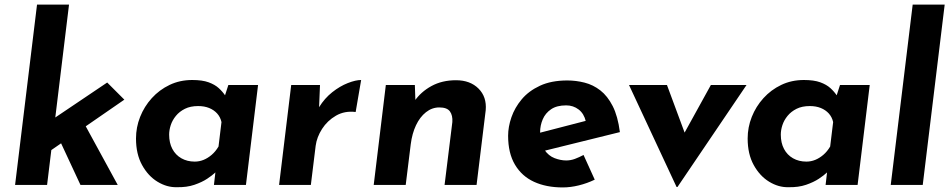

<svg xmlns="http://www.w3.org/2000/svg" viewBox="-20 -809 4156 840"><path d="M46 0 142 -789H282L186 0ZM333 -297 495 0H332L231 -217ZM159 -121 161 -254 449 -448 524 -373Z M753 10Q710 11 669 -14Q628 -39 601.5 -87Q575 -135 575 -203Q575 -252 593 -297.5Q611 -343 644 -379.5Q677 -416 722 -437.5Q767 -459 821 -459Q865 -459 892.5 -449Q920 -439 937 -423.5Q954 -408 966 -390L957 -369L979 -437H1109L1056 0H916L927 -95L935 -65Q933 -65 921 -53.5Q909 -42 886.5 -27Q864 -12 830.5 -0.5Q797 11 753 10ZM832 -102Q852 -102 870.5 -109.5Q889 -117 906 -131.5Q923 -146 936 -168L949 -275Q944 -297 930 -312.5Q916 -328 895 -336.5Q874 -345 847 -345Q813 -345 789 -333Q765 -321 749.5 -302Q734 -283 727 -261.5Q720 -240 720 -220Q720 -184 734 -157.5Q748 -131 773.5 -116.5Q799 -102 832 -102Z M1380 -437 1376 -340Q1400 -379 1433.5 -405.5Q1467 -432 1501.5 -445.5Q1536 -459 1560 -459L1536 -319Q1488 -325 1450 -303Q1412 -281 1389 -245Q1366 -209 1361 -171L1340 0H1201L1254 -437Z M1795 -437 1798 -350 1793 -366Q1821 -407 1867.5 -432.5Q1914 -458 1975 -458Q2037 -458 2073.5 -421.5Q2110 -385 2105 -327L2065 0H1925L1959 -275Q1961 -304 1948.5 -321.5Q1936 -339 1902 -339Q1870 -339 1843.5 -318Q1817 -297 1800 -261Q1783 -225 1777 -178L1755 0H1615L1668 -437Z M2457 -107Q2477 -107 2495.5 -114Q2514 -121 2533 -131L2582 -23Q2549 -7 2512.5 2Q2476 11 2442 11Q2370 11 2316.5 -13.5Q2263 -38 2233 -88.5Q2203 -139 2203 -215Q2203 -254 2217.5 -296Q2232 -338 2262.5 -374.5Q2293 -411 2342.5 -434Q2392 -457 2462 -457Q2500 -457 2537.5 -447.5Q2575 -438 2606.5 -413.5Q2638 -389 2660.5 -345Q2683 -301 2692 -231L2340 -144L2318 -222L2592 -293L2543 -278Q2535 -312 2511.5 -330Q2488 -348 2457 -348Q2416 -348 2391 -331Q2366 -314 2354.5 -287Q2343 -260 2343 -231Q2343 -181 2361.5 -154Q2380 -127 2406.5 -117Q2433 -107 2457 -107Z M2940 9 2732 -437H2898L3010 -135L2925 -138L3090 -437H3246L2944 9Z M3429 10Q3386 11 3345 -14Q3304 -39 3277.5 -87Q3251 -135 3251 -203Q3251 -252 3269 -297.5Q3287 -343 3320 -379.5Q3353 -416 3398 -437.5Q3443 -459 3497 -459Q3541 -459 3568.5 -449Q3596 -439 3613 -423.5Q3630 -408 3642 -390L3633 -369L3655 -437H3785L3732 0H3592L3603 -95L3611 -65Q3609 -65 3597 -53.5Q3585 -42 3562.5 -27Q3540 -12 3506.5 -0.5Q3473 11 3429 10ZM3508 -102Q3528 -102 3546.5 -109.5Q3565 -117 3582 -131.5Q3599 -146 3612 -168L3625 -275Q3620 -297 3606 -312.5Q3592 -328 3571 -336.5Q3550 -345 3523 -345Q3489 -345 3465 -333Q3441 -321 3425.5 -302Q3410 -283 3403 -261.5Q3396 -240 3396 -220Q3396 -184 3410 -157.5Q3424 -131 3449.5 -116.5Q3475 -102 3508 -102Z M3973 -789H4113L4017 0H3877Z"/></svg>

Font: Josefin Sans Thin
Style: Bold Italic
Weight: 700
Italic angle: -7°
Version: Version 2.000